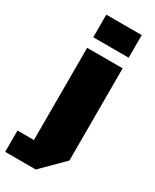

<svg xmlns="http://www.w3.org/2000/svg" viewBox="-275 -780 820 1013"><g transform="rotate(30 135.0 -274.0)"><path d="M51.3 -583V-720.7H267.1V-583ZM-48.8 172.9V43H51.3V-518.6H267.6V43L137.7 172.9Z"/></g></svg>

Font: Black Ops One
Style: Regular
Weight: 400
Designer: James Grieshaber, Eben Sorkin
Foundry: Sorkin Type Co.
Version: Version 1.004; ttfautohint (v1.8.4.7-5d5b)